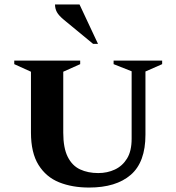

<svg xmlns="http://www.w3.org/2000/svg" viewBox="-20 -832 792 862"><path d="M380 10Q304 10 245.5 -13.5Q187 -37 153 -91.5Q119 -146 119 -237V-510L44 -544V-560H340V-544L264 -510V-236Q264 -168 284 -128Q304 -88 339.5 -71.5Q375 -55 421 -55Q462 -55 496 -71Q530 -87 550.5 -120.5Q571 -154 571 -209V-512L490 -544V-560H708V-544L633 -511V-227Q633 -104 567 -47Q501 10 380 10ZM398 -635 267 -743Q244 -762 235.5 -777.5Q227 -793 227 -812H337L420 -635Z"/></svg>

Font: Spectral SC
Style: Bold
Weight: 700
Designer: Jean-Baptiste Levee
Foundry: Production Type
Version: Version 2.001